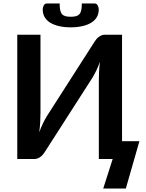

<svg xmlns="http://www.w3.org/2000/svg" viewBox="-20 -925 847 1117"><path d="M529.5 -681.5Q534 -689 540.2 -696.5Q546.5 -704 554 -709.8Q561.5 -715.5 570.2 -719.2Q579 -723 589 -723H690V-103.5H791L712 172H580.5L635.5 0H555V-453Q555 -478.5 556.2 -506.2Q557.5 -534 561.5 -565.5Q551.5 -538 540 -514.2Q528.5 -490.5 517.5 -472.5L241 -41.5Q236.5 -34 230.2 -26.5Q224 -19 216.5 -13.2Q209 -7.5 200 -3.8Q191 0 181.5 0H80.5V-723H215.5V-270Q215.5 -244.5 214 -216Q212.5 -187.5 208.5 -156Q218.5 -184 230.2 -208Q242 -232 253.5 -250.5ZM391.5 -827.5Q410 -827.5 422.5 -831Q435 -834.5 442.5 -843.2Q450 -852 453 -867Q456 -882 456 -905H529Q542 -905 548.2 -894Q554.5 -883 554.5 -870Q554.5 -844.5 543 -825Q531.5 -805.5 510 -792.5Q488.5 -779.5 458.5 -772.8Q428.5 -766 391.5 -766Q354.5 -766 324.5 -772.8Q294.5 -779.5 273 -792.5Q251.5 -805.5 240 -825Q228.5 -844.5 228.5 -870Q228.5 -883 234.8 -894Q241 -905 254 -905H327Q327 -882 330 -867Q333 -852 340.5 -843.2Q348 -834.5 360.2 -831Q372.5 -827.5 391.5 -827.5Z"/></svg>

Font: Lato
Style: Bold
Weight: 700
Designer: Lukasz Dziedzic
Foundry: tyPoland Lukasz Dziedzic
Version: Version 2.007; 2014-02-27